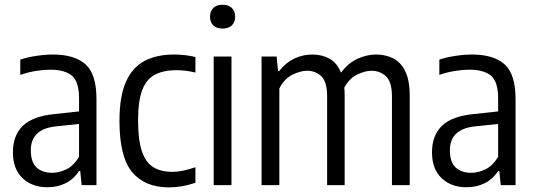

<svg xmlns="http://www.w3.org/2000/svg" viewBox="-20 -781 2254 810"><path d="M180 9Q115.5 9 75 -29.5Q34.5 -68 34.5 -138Q34.5 -210.5 77.2 -251Q120 -291.5 212 -300L313.5 -311V-366Q313.5 -436.5 283.2 -461.8Q253 -487 192 -487Q165 -487 131.8 -481.8Q98.5 -476.5 65.5 -465V-529.5Q95 -539.5 132.8 -545.2Q170.5 -551 203 -551Q294 -551 340.5 -509.8Q387 -468.5 387 -363V0H324.5L318.5 -59.5H313.5Q290.5 -24.5 256.2 -7.8Q222 9 180 9ZM110 -147Q110 -98 133.8 -75Q157.5 -52 200.5 -52Q228.5 -52 259 -66.2Q289.5 -80.5 313.5 -119V-258L217.5 -248Q110 -237.5 110 -147Z M692.5 9.5Q592 9.5 538 -54.2Q484 -118 484 -271Q484 -374 511 -435.2Q538 -496.5 589.5 -523.8Q641 -551 714.5 -551Q736 -551 759 -548.5Q782 -546 804.5 -540.5V-475Q782 -480.5 761 -482.8Q740 -485 725.5 -485Q670 -485 633.8 -466Q597.5 -447 580 -401Q562.5 -355 562.5 -273.5Q562.5 -190 578.8 -142.5Q595 -95 627 -75.5Q659 -56 707 -56Q727.5 -56 751.5 -60.8Q775.5 -65.5 804.5 -75.5V-10Q775.5 0 747.5 4.8Q719.5 9.5 692.5 9.5Z M881.5 0V-542.5H956.5V0ZM919 -660.5Q893.5 -660.5 879.8 -674Q866 -687.5 866 -710.5Q866 -733.5 879.8 -747.2Q893.5 -761 919 -761Q944.5 -761 958.2 -747.2Q972 -733.5 972 -710.5Q972 -687.5 958.2 -674Q944.5 -660.5 919 -660.5Z M1083.5 0V-542.5H1147L1153 -481.5H1158Q1186 -517 1221.8 -534Q1257.5 -551 1298 -551Q1337.5 -551 1369.5 -533.8Q1401.5 -516.5 1418.5 -474.5Q1450.5 -516.5 1489.8 -533.8Q1529 -551 1566.5 -551Q1606 -551 1638.2 -535Q1670.5 -519 1689.5 -480.8Q1708.5 -442.5 1708.5 -376.5V0H1633.5V-373.5Q1633.5 -435.5 1608.5 -459Q1583.5 -482.5 1546.5 -482.5Q1522 -482.5 1488.8 -467.5Q1455.5 -452.5 1432.5 -411.5Q1434 -396.5 1434 -379.5V0H1360V-373.5Q1360 -435.5 1336 -459Q1312 -482.5 1274.5 -482.5Q1248.5 -482.5 1214.5 -466.2Q1180.5 -450 1158.5 -408V0Z M1948 9Q1883.5 9 1843 -29.5Q1802.5 -68 1802.5 -138Q1802.5 -210.5 1845.2 -251Q1888 -291.5 1980 -300L2081.5 -311V-366Q2081.5 -436.5 2051.2 -461.8Q2021 -487 1960 -487Q1933 -487 1899.8 -481.8Q1866.5 -476.5 1833.5 -465V-529.5Q1863 -539.5 1900.8 -545.2Q1938.5 -551 1971 -551Q2062 -551 2108.5 -509.8Q2155 -468.5 2155 -363V0H2092.5L2086.5 -59.5H2081.5Q2058.5 -24.5 2024.2 -7.8Q1990 9 1948 9ZM1878 -147Q1878 -98 1901.8 -75Q1925.5 -52 1968.5 -52Q1996.5 -52 2027 -66.2Q2057.5 -80.5 2081.5 -119V-258L1985.5 -248Q1878 -237.5 1878 -147Z"/></svg>

Font: Encode Sans Condensed Condensed
Style: Regular
Weight: 400
Width: 3
Designer: Multiple Designers
Foundry: Impallari Type
Version: Version 3.000; ttfautohint (v1.8.3) -l 8 -r 50 -G 200 -x 14 